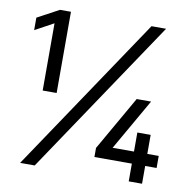

<svg xmlns="http://www.w3.org/2000/svg" viewBox="-81 -814 883 894"><g transform="rotate(10 360.0 -367.0)"><path d="M29 -679V-620L117 -668V-350H183V-734H131ZM72 0H141L633 -733H564ZM408 -130V-87H585V-3H648V-87H702V-144H648V-234H585V-144H484L623 -387H555Z"/></g></svg>

Font: Matrixport Regular
Style: Regular
Weight: 400
Designer: Ninad Kale (Devanagari), Jonny Pinhorn (Latin)
Foundry: Indian Type Foundry
Version: Version 3.200;PS 1.000;hotconv 16.6.54;makeotf.lib2.5.65590